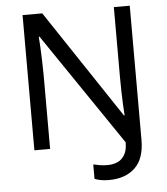

<svg xmlns="http://www.w3.org/2000/svg" viewBox="-60 -767 879 1010"><g transform="rotate(-5 380.0 -262.0)"><path d="M475 190Q450 190 431.5 186.5Q413 183 399 177V101Q415 105 434 108Q453 111 475 111Q501 111 524.5 101.5Q548 92 563.5 67.5Q579 43 579 0L176 -593H172Q174 -574 175.5 -539Q177 -504 178.5 -464Q180 -424 180 -387V0H97V-714H201L582 -142H586Q584 -164 582.5 -196.5Q581 -229 580 -267Q579 -305 579 -342V-714H663V-6Q663 94 612 142Q561 190 475 190Z"/></g></svg>

Font: Noto Sans Vithkuqi
Style: Regular
Weight: 400
Version: Version 1.001